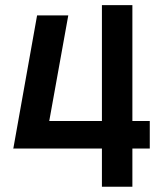

<svg xmlns="http://www.w3.org/2000/svg" viewBox="-20 -713 626 733"><path d="M30.3 -146 31.2 -147.9 121.6 -654.3H240.7L168 -251H369.1V-693.4H485.4V-251H551.8V-146H485.4V0H369.1V-146Z"/></svg>

Font: Caskaydia Cove SemiBold
Style: Regular
Weight: 600
Monospace: yes
Designer: Aaron Bell
Foundry: Saja Typeworks
Version: Version 4.300; ttfautohint (v1.8.3)